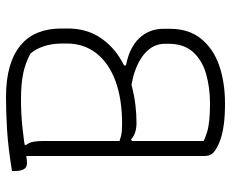

<svg xmlns="http://www.w3.org/2000/svg" viewBox="-85 -675 770 640"><g transform="rotate(-90 300.0 -355.0)"><path d="M275 10Q234 10 205 6Q176 2 157 -4.5Q138 -11 127 -17.5Q116 -24 111 -29Q105 -35 102.5 -42Q100 -49 100 -60Q100 -138 100 -214.5Q100 -291 100 -368Q100 -445 100 -523.5Q100 -602 100 -684H150L136 -654Q145 -643 147.5 -629Q150 -615 150 -597Q150 -532 150 -466.5Q150 -401 150 -334.5Q150 -268 150 -199.5Q150 -131 150 -61Q163 -55 179 -50Q195 -45 218 -42.5Q241 -40 275 -40Q328 -40 373.5 -53Q419 -66 446.5 -96.5Q474 -127 474 -177V-191Q474 -223 451.5 -248Q429 -273 387.5 -288.5Q346 -304 288 -307H140V-321L402 -334V-320Q461 -309 492.5 -276Q524 -243 524 -195V-173Q524 -111 491 -70Q458 -29 402 -9.5Q346 10 275 10ZM50 -700Q129 -713 188 -716.5Q247 -720 296 -720Q355 -720 398 -707.5Q441 -695 469.5 -671Q498 -647 511.5 -613Q525 -579 525 -536V-514Q525 -457 499.5 -414Q474 -371 430 -342.5Q386 -314 329 -299.5Q272 -285 209 -285Q193 -285 179 -289.5Q165 -294 156 -303L138 -296V-347Q152 -340 167 -336.5Q182 -333 205 -333Q291 -333 351 -355.5Q411 -378 443 -419.5Q475 -461 475 -518V-530Q475 -565 466.5 -592Q458 -619 441 -639Q406 -657 371.5 -663.5Q337 -670 290 -670Q238 -670 193 -665Q148 -660 117.5 -655Q87 -650 77 -650Q62 -650 56 -660.5Q50 -671 50 -690Q50 -692 50 -695Q50 -698 50 -700Z"/></g></svg>

Font: Recursive Monospace Casual Light
Style: Regular
Weight: 300
Version: Version 1.047